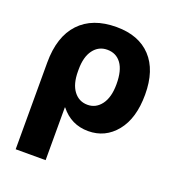

<svg xmlns="http://www.w3.org/2000/svg" viewBox="-136 -637 880 964"><g transform="rotate(20 304.5 -155.0)"><path d="M56 220V-243Q56 -382 125.5 -456Q195 -530 323 -530Q442 -530 507.5 -460Q573 -390 573 -260Q573 -133 515 -61.5Q457 10 366 10Q275 10 218 -62H216V220ZM420 -260Q420 -333 393 -370Q366 -407 318 -407Q272 -407 244 -369.5Q216 -332 216 -265V-255Q216 -187 244 -150Q272 -113 318 -113Q363 -113 391.5 -151.5Q420 -190 420 -260Z"/></g></svg>

Font: Mplus 1p ExtraBold
Style: Regular
Weight: 800
Version: Version 1.061